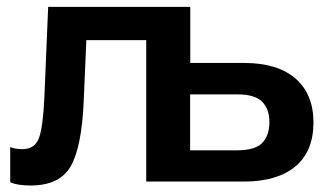

<svg xmlns="http://www.w3.org/2000/svg" viewBox="-20 -539 978 570"><path d="M544.9 -518.6H123L111.8 -251.5Q107.9 -162.6 95.7 -129.4Q83.5 -96.2 46.4 -96.2Q36.1 -96.2 27.1 -97.7Q18.1 -99.1 10.3 -102.5V2Q20.5 6.8 36.1 9.3Q51.8 11.7 70.8 11.7Q157.2 11.7 189.9 -45.4Q222.7 -102.5 228.5 -238.8L236.3 -419.9H414.1V0H704.6Q802.7 0 856.7 -44.7Q910.6 -89.4 910.6 -175.3Q910.6 -259.3 857.4 -305.7Q804.2 -352.1 704.6 -352.1H544.9ZM684.1 -258.8Q737.3 -258.8 758.5 -236.8Q779.8 -214.8 779.8 -176.8Q779.8 -136.7 758.5 -114.7Q737.3 -92.8 684.1 -92.8H544.4V-258.8Z"/></svg>

Font: Roboto Flex
Style: wght 600 wdth 140 opsz 13.0 GRAD 0.00 slnt 0.00 XTRA 468 XOPQ 96 YOPQ 79 YTLC 514 YTUC 712 YTAS 750 YTDE -203.00 YTFI 738
Weight: 600
Width: 8
Designer: Berlow after Robertson
Foundry: Google
Version: Version 3.100